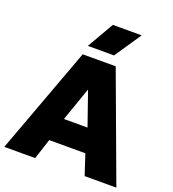

<svg xmlns="http://www.w3.org/2000/svg" viewBox="-163 -1057 1062 1181"><g transform="rotate(20 368.0 -467.0)"><path d="M1 0 259.5 -700H475.5L734.5 0H527L483 -133.5H246.5L203 0ZM287 -286.5H441.5L364.5 -507.5ZM271.5 -759.5 372 -933.5H560.5L443 -759.5Z"/></g></svg>

Font: Geologica Cursive ExtraBold
Style: Regular
Weight: 800
Designer: Sindre Bremnes, Frode Helland
Foundry: Monokrom Skriftforlag AS
Version: Version 1.010;gftools[0.9.28]